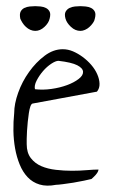

<svg xmlns="http://www.w3.org/2000/svg" viewBox="-20 -591 369 614"><path d="M25.4 -229.5Q25.4 -258.8 38.1 -294.4Q50.8 -330.1 72.8 -360.8Q94.7 -391.6 122.6 -412.6Q150.4 -433.6 180.7 -433.6Q197.3 -433.6 213.4 -426.8Q229.5 -419.9 244.6 -408.7Q259.8 -397.5 272 -383.3Q284.2 -369.1 291 -353.5Q297.9 -337.9 298.3 -323.2Q298.8 -308.6 290 -297.9L84 -259.8Q80.1 -258.8 77.1 -250.5Q74.2 -242.2 72.3 -229.5Q70.3 -216.8 68.8 -201.7Q67.4 -186.5 66.4 -172.4Q65.4 -158.2 65.4 -147Q65.4 -135.7 65.4 -129.9Q65.4 -102.5 78.6 -85.4Q91.8 -68.4 112.3 -59.6Q132.8 -50.8 158.7 -47.9Q184.6 -44.9 210 -44.9Q235.4 -44.9 257.8 -46.9Q280.3 -48.8 294.9 -48.8Q294.9 -44.9 292 -40Q289.1 -35.2 285.2 -30.8Q281.2 -26.4 277.3 -22.9Q273.4 -19.5 272.5 -18.6Q264.6 -16.6 248.5 -13.2Q232.4 -9.8 214.4 -6.8Q196.3 -3.9 180.7 -2Q165 0 159.2 0Q128.9 5.9 106.4 -1Q84 -7.8 68.4 -24.4Q52.7 -41 43 -64.9Q33.2 -88.9 28.3 -116.2Q23.4 -143.6 22.9 -172.9Q22.5 -202.1 25.4 -229.5ZM167 -396.5Q158.2 -396.5 144 -387.2Q129.9 -377.9 117.7 -363.8Q105.5 -349.6 97.2 -333.5Q88.9 -317.4 91.8 -305.7Q117.2 -302.7 144.5 -306.6Q171.9 -310.5 194.3 -318.8Q216.8 -327.1 231.4 -338.4Q246.1 -349.6 245.6 -361.3Q245.1 -373 227.1 -382.3Q209 -391.6 167 -396.5ZM44.9 -531.2Q42 -545.9 45.9 -553.7Q49.8 -561.5 57.6 -565.4Q65.4 -569.3 75.2 -570.3Q85 -571.3 92.8 -571.3Q100.6 -571.3 109.9 -570.3Q119.1 -569.3 127 -565.4Q134.8 -561.5 138.7 -553.7Q142.6 -545.9 138.7 -531.2Q135.7 -517.6 122.1 -504.9Q108.4 -492.2 92.8 -492.2Q85 -492.2 77.1 -495.6Q69.3 -499 63 -504.9Q56.6 -510.7 52.2 -517.6Q47.9 -524.4 44.9 -531.2ZM189.5 -531.2Q185.5 -545.9 189.9 -553.7Q194.3 -561.5 202.1 -565.4Q210 -569.3 219.7 -570.3Q229.5 -571.3 237.3 -571.3Q244.1 -571.3 253.9 -570.3Q263.7 -569.3 271.5 -565.4Q279.3 -561.5 283.2 -553.7Q287.1 -545.9 283.2 -531.2Q282.2 -524.4 277.3 -517.6Q272.5 -510.7 266.1 -504.9Q259.8 -499 252 -495.6Q244.1 -492.2 237.3 -492.2Q220.7 -492.2 207 -504.9Q193.4 -517.6 189.5 -531.2Z"/></svg>

Font: Annie Use Your Telescope
Style: Regular
Weight: 400
Designer: Kimberly Geswein
Foundry: Kimberly Geswein
Version: Version 1.002 2001